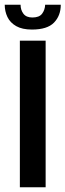

<svg xmlns="http://www.w3.org/2000/svg" viewBox="-47 -792 277 812"><path d="M37 -620H146V0H37ZM88 -667Q47 -667 21.5 -681.5Q-4 -696 -15.5 -720Q-27 -744 -27 -772H40Q40 -750 52 -734Q64 -718 90 -718Q119 -718 131 -734Q143 -750 144 -772H210Q210 -726 181.5 -696.5Q153 -667 88 -667Z"/></svg>

Font: Smooch Sans Thin
Style: Bold
Weight: 700
Version: Version 1.010